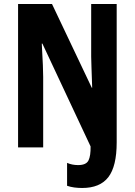

<svg xmlns="http://www.w3.org/2000/svg" viewBox="-20 -827 670 956"><path d="M389 109Q369 109 350 106.5Q331 104 314 98V-16Q339 -5 369 -5Q409 -5 420.5 -28Q432 -51 431 -98L191 -610H188Q192 -545 193.5 -502.5Q195 -460 195 -444V-93H70V-807H239L437 -390H439Q437 -452 435.5 -491Q434 -530 434 -546V-807H561V-118Q561 1 519.5 55Q478 109 389 109Z"/></svg>

Font: Noto Sans Kannada UI ExtraCondensed
Style: Bold
Weight: 700
Width: 2
Designer: Jelle Bosma - Monotype Design Team
Foundry: Monotype Imaging Inc.
Version: Version 2.005; ttfautohint (v1.8.4.7-5d5b)